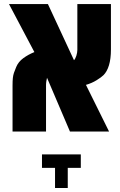

<svg xmlns="http://www.w3.org/2000/svg" viewBox="-20 -650 593 949"><path d="M42 0V-227.1Q42 -250.5 43.5 -264.2Q44.9 -277.8 48.8 -289.6Q52.7 -301.3 60.1 -318.8Q70.8 -344.7 95.2 -362.5Q119.6 -380.4 149.9 -392.6L24.4 -629.9H216.8L345.7 -352.5Q349.1 -355.5 352.1 -361.6Q355 -367.7 357.4 -374.5Q362.3 -390.6 362.3 -403.3V-629.9H528.3V-405.8Q528.3 -359.4 518.6 -327.4Q508.8 -295.4 491.2 -278.3Q481 -268.1 457.3 -253.4Q433.6 -238.8 404.8 -230.5L519 0H325.7L212.4 -265.6Q211.9 -262.2 210.9 -257.8Q210 -253.4 209 -248.5Q207.5 -239.3 207.5 -229V0ZM252 279.3V179.7H187.5V113.3H379.4V179.7H314.9V279.3Z"/></svg>

Font: Open Sans Condensed ExtraBold
Style: Regular
Weight: 800
Width: 3
Designer: Monotype Design Team
Foundry: Monotype Imaging Inc.
Version: Version 3.000; ttfautohint (v1.8.4)